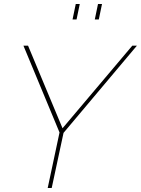

<svg xmlns="http://www.w3.org/2000/svg" viewBox="-20 -938 703 958"><path d="M277 -277 97 -710H120L292 -298L640 -710H663L297 -275L238 0H218ZM342 -841 358 -918H378L362 -841ZM453 -841 469 -918H489L473 -841Z"/></svg>

Font: Raleway Thin
Style: Italic
Weight: 100
Italic angle: -12°
Designer: Matt McInerney, Pablo Impallari, Rodrigo Fuenzalida
Foundry: Matt McInerney, Pablo Impallari, Rodrigo Fuenzalida
Version: Version 4.026